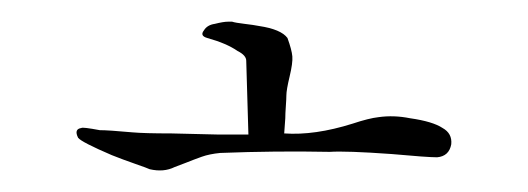

<svg xmlns="http://www.w3.org/2000/svg" viewBox="-20 -753 487 177"><path d="M190 -733H194Q197 -732 205.5 -731Q214 -730 219 -729Q239 -726 245 -718Q249 -707 249.5 -701Q250 -695 247 -682.5Q244 -670 244 -665Q244 -662 243.5 -655Q243 -648 243 -644L242 -630Q270 -628 305 -639Q320 -644 329 -645Q343 -647 358 -644Q379 -641 388 -635Q397 -630 396 -620Q394 -609 383 -608Q374 -608 341 -611Q299 -614 284 -613Q234 -614 183 -612Q173 -611 166 -608.5Q159 -606 151.5 -603Q144 -600 141 -599Q131 -594 118 -597Q116 -598 104.5 -602Q93 -606 83 -610Q55 -622 52 -626Q48 -634 55 -635Q56 -636 72 -633Q80 -633 102 -631Q113 -630 138 -630L180 -629H203H209L207 -697Q207 -702 199 -706Q189 -713 171 -718Q164 -720 168 -725Q171 -730 178 -731Q186 -733 190 -733Z"/></svg>

Font: Kimchi
Style: Regular
Weight: 400
Version: Version 1.1